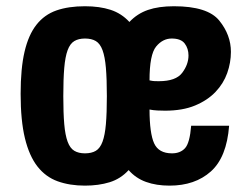

<svg xmlns="http://www.w3.org/2000/svg" viewBox="-20 -573 776 603"><path d="M44.8 -278.4Q44.8 -194.4 58.3 -138.8Q71.8 -83.2 97.6 -50.2Q123.4 -17.2 161.2 -3.6Q199 10 246.8 10Q289.8 10 324.4 -0.7Q359 -11.4 384 -38.8Q406.4 -13.2 438.7 -1.6Q471 10 512.4 10Q592.4 10 642.2 -34.5Q692 -79 699.6 -178.2H580.4Q576 -123.8 561.1 -107.6Q546.2 -91.4 520.2 -91.4Q478.4 -91.4 464.1 -122.8Q449.8 -154.2 449.6 -229Q461.6 -226.6 474.5 -226Q487.4 -225.4 498.4 -225.4Q553.6 -225.4 592.7 -241.7Q631.8 -258 656.9 -284.4Q682 -310.8 693.6 -343.6Q705.2 -376.4 705.2 -410.2Q705.2 -463.2 668.7 -508.3Q632.2 -553.4 526.2 -553.4Q478.4 -553.4 444.7 -541.8Q411 -530.2 386.4 -504Q361.6 -531 327.2 -542.2Q292.8 -553.4 246.8 -553.4Q195 -553.4 157.2 -540.2Q119.4 -527 94.4 -495.2Q69.4 -463.4 57.1 -410.6Q44.8 -357.8 44.8 -278.4ZM178.8 -271.2Q178.8 -324.6 181.8 -359.7Q184.8 -394.8 192.4 -415.4Q200 -436 213.4 -444Q226.8 -452 246.8 -452Q267.6 -452 281 -444Q294.4 -436 302 -415.4Q309.6 -394.8 312.6 -359.7Q315.6 -324.6 315.6 -271.2Q315.6 -217.8 312.6 -183.2Q309.6 -148.6 302 -128Q294.4 -107.4 281 -99.4Q267.6 -91.4 246.8 -91.4Q226.8 -91.4 213.4 -99.4Q200 -107.4 192.4 -128Q184.8 -148.6 181.8 -183.2Q178.8 -217.8 178.8 -271.2ZM519.2 -452Q548.4 -452 560.2 -436.2Q572 -420.4 572 -398.8Q572 -370.6 552.2 -344.3Q532.4 -318 479 -318Q472.8 -318 466 -318.2Q459.2 -318.4 449.6 -320.6Q449.6 -401.6 470.3 -426.8Q491 -452 519.2 -452Z"/></svg>

Font: Secuela Light
Style: Regular
Weight: 300
Designer: Fernando Haro
Foundry: deFharo
Version: Version 1.708